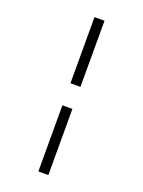

<svg xmlns="http://www.w3.org/2000/svg" viewBox="-162 -762 762 1023"><g transform="rotate(20 219.0 -250.5)"><path d="M190.4 -312.5V-687.5H247.1V-312.5ZM190.4 187.5V-187.5H247.1V187.5Z"/></g></svg>

Font: Sudo Light
Style: Regular
Weight: 300
Monospace: yes
Designer: Jens Kutilek
Foundry: Jens Kutilek
Version: Version 0.040